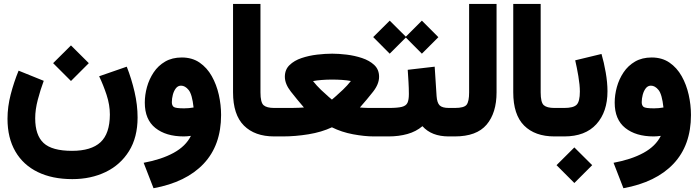

<svg xmlns="http://www.w3.org/2000/svg" viewBox="-20 -702 3594 988"><path d="M253.4 -377 345.2 -468.3 437 -377 345.2 -285.2ZM490.2 -309.6 632.3 -358.9Q656.7 -296.9 672.4 -229.2Q688 -161.6 688 -97.7Q688 4.9 643.8 75.7Q599.6 146.5 523.7 183.1Q447.8 219.7 352.1 219.7Q249 219.7 174.3 183.3Q99.6 147 59.1 77.4Q18.6 7.8 18.6 -90.8Q18.6 -152.8 35.2 -216.6Q51.8 -280.3 75.7 -338.4L205.1 -286.1Q188 -240.2 174.6 -189.2Q161.1 -138.2 161.1 -93.3Q161.1 -6.3 204.3 33.9Q247.6 74.2 350.6 74.2Q449.2 74.2 497.1 30Q544.9 -14.2 545.4 -112.3Q545.4 -162.1 528.6 -213.4Q511.7 -264.6 490.2 -309.6Z M962.4 -2.9Q941.9 0 925.3 0Q834 0 779.5 -43.5Q725.1 -86.9 725.1 -173.8Q725.1 -213.4 736.3 -254.2Q747.6 -294.9 770.8 -329.6Q793.9 -364.3 830.1 -385.3Q866.2 -406.2 915.5 -406.2Q968.8 -406.2 1007.1 -379.9Q1045.4 -353.5 1069.8 -310.1Q1094.2 -266.6 1106 -214.4Q1117.7 -162.1 1117.7 -110.4Q1117.7 45.4 1027.8 140.6Q938 235.8 770 266.6L719.2 135.7Q811 118.7 873.5 84.5Q936 50.3 962.4 -2.9ZM976.1 -148.9Q968.8 -216.8 950.7 -239Q932.6 -261.2 911.6 -261.2Q895.5 -261.2 885 -247.6Q874.5 -233.9 869.4 -214.4Q864.3 -194.8 864.3 -176.3Q864.3 -159.7 873.5 -152.1Q882.8 -144.5 927.7 -144.5Q952.1 -144.5 976.1 -148.9Z M1403.3 0H1391.1Q1291 0 1235.1 -55.9Q1179.2 -111.8 1179.2 -227.1V-681.6H1320.3V-226.6Q1320.3 -174.8 1336.4 -160.6Q1352.5 -146.5 1391.1 -146.5H1403.3Z M1832 -148.9Q1851.6 -147 1871.6 -146.7Q1891.6 -146.5 1903.8 -146.5H1926.3V0H1903.8Q1856 0 1796.9 -11Q1737.8 -22 1688 -46.9Q1634.8 -22 1567.4 -11Q1500 0 1436 0H1383.8V-146.5H1437.5Q1458 -146.5 1488.5 -146.7Q1519 -147 1543.9 -148.9Q1507.8 -190.9 1476.8 -230.5Q1445.8 -270 1445.8 -307.1Q1445.8 -343.8 1470 -367.2Q1494.1 -390.6 1532 -403.3Q1569.8 -416 1611.8 -420.9Q1653.8 -425.8 1689.5 -425.8Q1722.7 -425.8 1763.7 -420.9Q1804.7 -416 1843 -403.3Q1881.3 -390.6 1906 -367.4Q1930.7 -344.2 1930.7 -307.1Q1930.7 -269.5 1899.9 -230.2Q1869.1 -190.9 1832 -148.9ZM1688.5 -292.5Q1661.6 -292.5 1635.7 -290.5Q1609.9 -288.6 1590.8 -284.7Q1608.9 -261.7 1631.8 -239.7Q1654.8 -217.8 1671.4 -203.6Q1688 -189.5 1688 -189.5Q1688 -189.5 1704.8 -203.9Q1721.7 -218.3 1744.6 -240.2Q1767.6 -262.2 1785.6 -285.2Q1765.1 -289.1 1740.5 -290.8Q1715.8 -292.5 1688.5 -292.5Z M2300.8 0H2289.1Q2200.7 0 2153.8 -52.7Q2121.1 -24.9 2076.7 -12.5Q2032.2 0 1979.5 0H1906.7V-146.5H1980.5Q2025.9 -146.5 2047.9 -152.1Q2069.8 -157.7 2076.9 -173.1Q2084 -188.5 2084 -218.3Q2084 -248.5 2082 -281Q2080.1 -313.5 2078.1 -342.8L2216.8 -358.9L2226.6 -207.5Q2229 -172.9 2242.4 -159.7Q2255.9 -146.5 2290 -146.5H2300.8ZM1900.4 -511.2 1985.4 -595.7 2068.4 -513.2 2150.9 -595.7 2235.8 -510.7 2150.9 -425.8 2068.4 -508.8 1985.4 -425.8Z M2281.2 0V-146.5H2320.8Q2368.7 -146.5 2381.3 -163.3Q2394 -180.2 2394 -226.1V-681.6H2535.2V-226.6Q2535.2 -121.1 2483.9 -60.5Q2432.6 0 2320.3 0Z M2845.2 0H2833Q2732.9 0 2677 -55.9Q2621.1 -111.8 2621.1 -227.1V-681.6H2762.2V-226.6Q2762.2 -174.8 2778.3 -160.6Q2794.4 -146.5 2833 -146.5H2845.2Z M3106 -232.4Q3106 -126 3048.8 -63Q2991.7 0 2883.8 0H2825.2V-146.5H2883.8Q2930.7 -146.5 2947.3 -163.1Q2963.9 -179.7 2963.9 -231Q2963.9 -264.2 2956.1 -310.3Q2948.2 -356.4 2939.9 -391.6L3075.2 -424.3Q3087.9 -381.3 3096.9 -329.3Q3106 -277.3 3106 -232.4ZM2843.8 147.9 2935.5 56.6 3027.3 147.9 2935.5 239.7Z M3380.4 -2.9Q3359.9 0 3343.3 0Q3252 0 3197.5 -43.5Q3143.1 -86.9 3143.1 -173.8Q3143.1 -213.4 3154.3 -254.2Q3165.5 -294.9 3188.7 -329.6Q3211.9 -364.3 3248 -385.3Q3284.2 -406.2 3333.5 -406.2Q3386.7 -406.2 3425 -379.9Q3463.4 -353.5 3487.8 -310.1Q3512.2 -266.6 3523.9 -214.4Q3535.6 -162.1 3535.6 -110.4Q3535.6 45.4 3445.8 140.6Q3356 235.8 3188 266.6L3137.2 135.7Q3229 118.7 3291.5 84.5Q3354 50.3 3380.4 -2.9ZM3394 -148.9Q3386.7 -216.8 3368.7 -239Q3350.6 -261.2 3329.6 -261.2Q3313.5 -261.2 3303 -247.6Q3292.5 -233.9 3287.4 -214.4Q3282.2 -194.8 3282.2 -176.3Q3282.2 -159.7 3291.5 -152.1Q3300.8 -144.5 3345.7 -144.5Q3370.1 -144.5 3394 -148.9Z"/></svg>

Font: Vazir Black
Style: Black
Weight: 900
Designer: Saber Rastikerdar
Foundry: Saber Rastikerdar
Version: Version 30.0.0